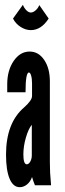

<svg xmlns="http://www.w3.org/2000/svg" viewBox="-20 -769 270 797"><path d="M62 8Q78 8 92 -3.2Q106 -14.5 112.5 -33H113.5Q114 -29.5 118.5 -17Q123 -4.5 125 0H192Q189 -31 188 -51.8Q187 -72.5 187 -95V-431Q187 -485.5 163.5 -520.2Q140 -555 103 -555Q63.5 -555 36.8 -516Q10 -477 10 -419V-386H86Q86 -468 100 -468Q105.5 -468 109.2 -455.2Q113 -442.5 113 -422V-370.5Q113 -352.5 81 -324Q5 -259.5 5 -127Q5 -62.5 19.8 -27.2Q34.5 8 62 8ZM91 -87Q77 -87 77 -128Q77 -162 87.5 -198Q98 -234 112 -251V-124Q112 -110 105.8 -98.5Q99.5 -87 91 -87ZM108 -644Q151 -644 182 -692L143 -748Q138.5 -735.5 128 -726.2Q117.5 -717 108 -717Q99 -717 89.8 -726Q80.5 -735 75 -749L34 -692Q44.5 -671 65.2 -657.5Q86 -644 108 -644Z"/></svg>

Font: League Gothic Condensed
Style: Regular
Weight: 400
Width: 3
Designer: The League of Moveable Type
Version: Version 1.600; ttfautohint (v1.8.3)